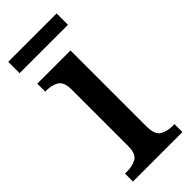

<svg xmlns="http://www.w3.org/2000/svg" viewBox="-223 -715 752 752"><g transform="rotate(-45 153.5 -338.5)"><path d="M19 0V-44H31Q60 -44 82 -56Q104 -68 104 -112V-424Q104 -467 82.5 -479.5Q61 -492 33 -492H25V-536H209V-116Q209 -70 230.5 -57Q252 -44 282 -44H293V0ZM5 -614V-677H273V-614Z"/></g></svg>

Font: Noto Serif Bengali SemiCondensed Medium
Style: Regular
Weight: 500
Width: 4
Designer: Juan Bruce, Universal Thirst, Indian Type Foundry and the Monotype Design Team.
Foundry: Monotype Imaging Inc.
Version: Version 2.003; ttfautohint (v1.8.4.7-5d5b)